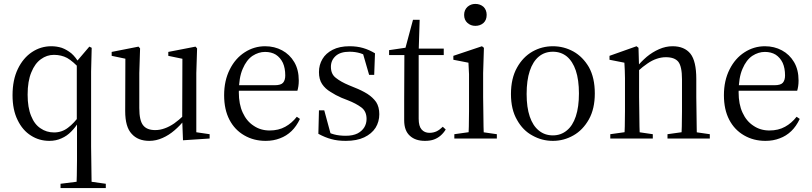

<svg xmlns="http://www.w3.org/2000/svg" viewBox="-20 -707 4144 980"><path d="M289 253H520V231L420 217H401L289 231ZM232 12Q266 12 294 -1Q322 -13 344 -36Q366 -58 383 -87H395L388 -120Q358 -78 327 -55Q296 -31 256 -31Q217 -31 187 -52Q156 -72 139 -115Q121 -158 121 -224Q121 -293 140 -338Q158 -383 189 -405Q219 -427 255 -427Q293 -427 323 -411Q353 -394 392 -351L400 -381H386Q367 -415 344 -435Q320 -454 295 -463Q269 -471 242 -471Q188 -471 143 -441Q98 -411 71 -355Q44 -299 44 -221Q44 -146 70 -94Q95 -42 138 -15Q180 12 232 12ZM370 253H448Q447 227 447 190Q446 153 446 113Q445 74 445 41V-342L448 -463L436 -469L372 -394V-392V-87L373 -80V41Q373 74 373 113Q372 153 372 190Q371 227 370 253Z M742 12Q777 12 810 -3Q842 -17 871 -42Q899 -66 921 -94H928L918 -118Q893 -94 869 -77Q844 -60 821 -52Q797 -43 772 -43Q730 -43 711 -67Q691 -91 691 -156V-334L695 -460L687 -469L550 -442V-422L641 -403L620 -430L619 -140Q619 -59 652 -24Q684 12 742 12ZM914 9 1050 0V-22L982 -32V-334L986 -460L978 -469L839 -442V-422L911 -407L910 -98V-96Z M1336 12Q1376 12 1409 -1Q1442 -13 1468 -38Q1493 -62 1511 -100L1495 -111Q1469 -78 1436 -60Q1402 -41 1356 -41Q1310 -41 1275 -65Q1239 -88 1219 -132Q1199 -175 1199 -236Q1199 -311 1219 -356Q1238 -401 1269 -422Q1300 -442 1333 -442Q1365 -442 1388 -428Q1411 -413 1424 -386Q1436 -359 1436 -322Q1436 -298 1425 -285Q1414 -272 1382 -272H1153V-244H1498Q1501 -254 1503 -267Q1505 -280 1505 -296Q1505 -351 1482 -390Q1459 -429 1420 -450Q1381 -471 1333 -471Q1277 -471 1229 -440Q1181 -409 1153 -353Q1124 -296 1124 -221Q1124 -148 1151 -96Q1178 -44 1227 -16Q1275 12 1336 12Z M1745 12Q1801 12 1839 -6Q1877 -24 1897 -55Q1916 -86 1916 -124Q1916 -161 1900 -186Q1883 -210 1855 -228Q1826 -246 1790 -260L1761 -272Q1720 -289 1695 -309Q1669 -328 1669 -366Q1669 -399 1693 -421Q1717 -443 1764 -443Q1794 -443 1820 -435Q1845 -427 1870 -408V-439H1831L1864 -325H1890L1894 -435Q1864 -453 1833 -462Q1802 -471 1764 -471Q1713 -471 1678 -453Q1643 -435 1626 -406Q1608 -376 1608 -339Q1608 -302 1624 -278Q1640 -254 1667 -238Q1693 -221 1723 -208L1756 -195Q1797 -179 1824 -159Q1851 -139 1851 -100Q1851 -77 1840 -58Q1828 -38 1805 -26Q1781 -14 1745 -14Q1711 -14 1685 -21Q1659 -28 1634 -43V-15H1670L1635 -144H1608L1605 -24Q1640 -5 1671 3Q1702 12 1745 12Z M2083 -426H2245V-459H2083ZM2149 12Q2176 12 2195 5Q2214 -2 2229 -15Q2244 -28 2255 -46L2240 -60Q2225 -45 2209 -37Q2192 -29 2172 -29Q2147 -29 2132 -46Q2117 -63 2117 -101V-436V-444L2122 -606H2088L2044 -442L2081 -468L1966 -451V-426H2044L2043 -194V-140V-93Q2043 -40 2072 -14Q2100 12 2149 12Z M2299 0H2516V-22L2419 -36H2399L2299 -22ZM2370 0H2450Q2449 -23 2448 -61Q2447 -99 2447 -140Q2446 -180 2446 -211V-334L2450 -463L2440 -471L2294 -422V-402L2371 -387Q2373 -357 2374 -328Q2374 -299 2374 -258V-211Q2374 -180 2374 -140Q2373 -99 2373 -61Q2372 -23 2370 0ZM2406 -575Q2431 -575 2448 -590Q2464 -605 2464 -631Q2464 -656 2448 -672Q2431 -687 2406 -687Q2383 -687 2366 -672Q2349 -656 2349 -631Q2349 -605 2366 -590Q2383 -575 2406 -575Z M2802 12Q2858 12 2907 -16Q2955 -43 2986 -98Q3016 -152 3016 -230Q3016 -310 2986 -364Q2955 -417 2907 -444Q2858 -471 2802 -471Q2746 -471 2698 -444Q2649 -416 2619 -362Q2588 -307 2588 -227Q2588 -148 2619 -95Q2649 -41 2698 -15Q2746 12 2802 12ZM2802 -16Q2760 -16 2730 -41Q2700 -65 2684 -112Q2668 -159 2668 -227Q2668 -297 2684 -345Q2700 -393 2730 -418Q2760 -443 2802 -443Q2843 -443 2873 -419Q2903 -394 2919 -347Q2935 -299 2935 -230Q2935 -161 2919 -113Q2903 -65 2873 -41Q2843 -16 2802 -16Z M3095 0H3312V-22L3216 -36H3195L3095 -22ZM3166 0H3246Q3245 -23 3244 -61Q3243 -99 3243 -140Q3242 -180 3242 -211V-357V-359L3239 -463L3229 -471L3091 -422V-402L3167 -387Q3168 -367 3169 -348Q3169 -329 3170 -308Q3170 -286 3170 -258V-211Q3170 -180 3170 -140Q3169 -99 3169 -61Q3168 -23 3166 0ZM3387 0H3603V-22L3506 -36H3487L3387 -22ZM3457 0H3537Q3536 -23 3536 -61Q3535 -98 3535 -139Q3534 -179 3534 -211V-304Q3534 -395 3504 -433Q3473 -471 3413 -471Q3378 -471 3344 -456Q3310 -441 3281 -417Q3252 -392 3230 -365H3225L3235 -343Q3261 -367 3285 -383Q3308 -399 3332 -407Q3355 -415 3379 -415Q3423 -415 3442 -392Q3461 -368 3461 -302V-211Q3461 -179 3461 -139Q3460 -98 3460 -61Q3459 -23 3457 0Z M3887 12Q3927 12 3960 -1Q3993 -13 4019 -38Q4044 -62 4062 -100L4046 -111Q4020 -78 3987 -60Q3953 -41 3907 -41Q3861 -41 3826 -65Q3790 -88 3770 -132Q3750 -175 3750 -236Q3750 -311 3770 -356Q3789 -401 3820 -422Q3851 -442 3884 -442Q3916 -442 3939 -428Q3962 -413 3975 -386Q3987 -359 3987 -322Q3987 -298 3976 -285Q3965 -272 3933 -272H3704V-244H4049Q4052 -254 4054 -267Q4056 -280 4056 -296Q4056 -351 4033 -390Q4010 -429 3971 -450Q3932 -471 3884 -471Q3828 -471 3780 -440Q3732 -409 3704 -353Q3675 -296 3675 -221Q3675 -148 3702 -96Q3729 -44 3778 -16Q3826 12 3887 12Z"/></svg>

Font: Source Serif 4 48pt
Style: Regular
Weight: 400
Designer: Frank Grie√ühammer
Foundry: Adobe Systems Incorporated
Version: Version 4.004;hotconv 1.0.116;makeotfexe 2.5.65601